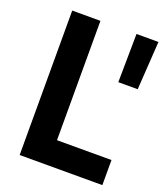

<svg xmlns="http://www.w3.org/2000/svg" viewBox="-134 -809 767 899"><g transform="rotate(20 250.0 -360.0)"><path d="M70.3 -719.7H210.9V-125H482.4V0H70.3ZM390.6 -719.7H500L484.4 -478.5H387.7Z"/></g></svg>

Font: Reddit Sans Strawberry
Style: Bold
Weight: 700
Designer: Stephen Hutchings
Foundry: Reddit
Version: Version 1.013